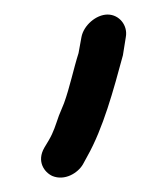

<svg xmlns="http://www.w3.org/2000/svg" viewBox="-20 -142 227 264"><path d="M128 -122C112 -122 95 -107 92 -91L88 -69C81 -47 76 -22 68 0L61 17C56 31 54 39 47 51L41 61C30 80 41 95 52 100C69 107 87 96 94 84L100 73C122 34 136 -18 149 -66L153 -91C156 -107 144 -122 128 -122Z"/></svg>

Font: Blanket
Style: Obl
Weight: 400
Foundry: Cannot Into Space Fonts
Version: Version 0.9